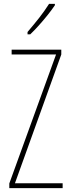

<svg xmlns="http://www.w3.org/2000/svg" viewBox="-20 -970 363 990"><path d="M303 0H28V-24L269 -689H40V-714H296V-689L57 -25H303ZM263 -943Q247 -919 224.5 -891Q202 -863 179 -837.5Q156 -812 136 -793H122V-805Q156 -845 182 -878Q208 -911 233 -950H263Z"/></svg>

Font: Noto Sans Lao ExtraCondensed Thin
Style: Regular
Weight: 100
Width: 2
Designer: Monotype Design Team
Foundry: Monotype Imaging Inc.
Version: Version 2.003; ttfautohint (v1.8.4.7-5d5b)